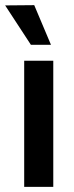

<svg xmlns="http://www.w3.org/2000/svg" viewBox="-32 -726 288 746"><path d="M175 0H62V-490H175ZM-12 -705 88 -552H166L101 -706Z"/></svg>

Font: Gemunu Libre ExtraLight
Style: Bold
Weight: 700
Version: Version 1.100